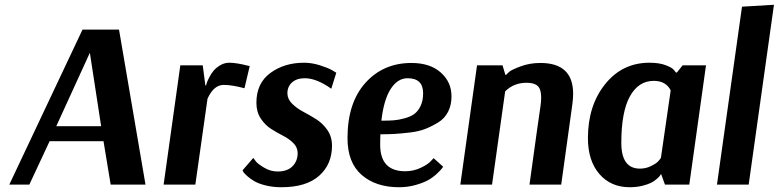

<svg xmlns="http://www.w3.org/2000/svg" viewBox="-20 -774 3265 805"><path d="M479 -650 590 0H444L414 -182H188L103 0H19L326 -650ZM356 -551 216 -245H404L357 -551Z M1005 -404Q953 -418 918 -418Q876 -418 850 -360L799 0H666L736 -500H830L841 -416H844Q845 -420 847 -426.5Q849 -433 857 -449Q865 -465 875.5 -477.5Q886 -490 903.5 -500.5Q921 -511 942 -511Q957 -511 978 -507.5Q999 -504 1013 -500L1027 -497Z M1042 -112Q1046 -106 1053.5 -96.5Q1061 -87 1087.5 -71Q1114 -55 1144 -55Q1185 -55 1206.5 -77Q1228 -99 1228 -132Q1228 -156 1210 -174Q1192 -192 1166.5 -205Q1141 -218 1116 -234Q1091 -250 1073 -277.5Q1055 -305 1055 -343Q1055 -425 1113.5 -468Q1172 -511 1255 -511Q1287 -511 1320.5 -500.5Q1354 -490 1372 -480L1390 -469L1369 -402Q1307 -446 1258 -446Q1224 -446 1204.5 -428.5Q1185 -411 1185 -383Q1185 -359 1204.5 -339.5Q1224 -320 1251.5 -305.5Q1279 -291 1306 -274Q1333 -257 1352.5 -229Q1372 -201 1372 -163Q1372 -85 1318 -37Q1264 11 1160 11Q1124 11 1094 3.5Q1064 -4 1047 -14Q1030 -24 1018 -34.5Q1006 -45 1001 -52L997 -60Z M1838 -75Q1836 -72 1831.5 -66Q1827 -60 1811 -45Q1795 -30 1775.5 -19Q1756 -8 1723 1.5Q1690 11 1653 11Q1556 11 1496.5 -40.5Q1437 -92 1437 -195Q1437 -343 1512 -426.5Q1587 -510 1705 -510Q1783 -510 1828 -470Q1873 -430 1873 -370Q1873 -334 1859 -306Q1845 -278 1818.5 -261.5Q1792 -245 1764.5 -234Q1737 -223 1699 -218.5Q1661 -214 1634.5 -212.5Q1608 -211 1575 -211Q1574 -197 1574 -167Q1574 -56 1679 -56Q1713 -56 1743 -70Q1773 -84 1786 -98L1798 -111ZM1689 -446Q1647 -446 1618 -401Q1589 -356 1579 -268Q1609 -268 1630 -269.5Q1651 -271 1676.5 -278Q1702 -285 1717.5 -296.5Q1733 -308 1743.5 -330Q1754 -352 1754 -383Q1754 -446 1689 -446Z M1980 -500H2087L2099 -460H2102Q2107 -466 2116.5 -474Q2126 -482 2163.5 -496Q2201 -510 2246 -510Q2383 -510 2383 -381Q2383 -362 2380 -339L2333 0H2200Q2241 -298 2246 -328Q2249 -349 2249 -365Q2249 -400 2234.5 -413.5Q2220 -427 2188 -427Q2134 -427 2098 -391L2043 0H1910Z M2870 0H2768L2752 -44H2751Q2750 -42 2747.5 -38Q2745 -34 2734.5 -24.5Q2724 -15 2710.5 -8Q2697 -1 2673 5Q2649 11 2620 11Q2541 11 2493 -44.5Q2445 -100 2445 -195Q2445 -331 2517 -421Q2589 -511 2703 -511Q2744 -511 2771.5 -500.5Q2799 -490 2806 -480L2814 -470H2818L2842 -500H2940ZM2663 -67Q2687 -67 2708 -77Q2729 -87 2737.5 -95.5Q2746 -104 2751 -112L2792 -395Q2772 -435 2721 -435Q2657 -435 2621 -370Q2585 -305 2585 -175Q2585 -67 2663 -67Z M3119 0H2986L3091 -746L3225 -754Z"/></svg>

Font: Arsenal
Style: Bold Italic
Weight: 700
Italic angle: -9.10001°
Designer: Andrij Shevchenko
Foundry: Stairsfor
Version: Version 2.001;PS 002.001;hotconv 1.0.88;makeotf.lib2.5.64775